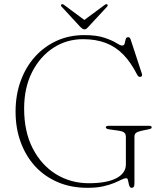

<svg xmlns="http://www.w3.org/2000/svg" viewBox="-20 -882 780 919"><path d="M623.5 -5Q623.5 7.5 620.2 12.2Q617 17 610.5 17Q603.5 17 600.2 10Q597 3 595.5 -6Q594 -15 592 -22Q590 -29 584 -29Q575 -29 561.2 -22Q547.5 -15 526 -6Q504.5 3 473.2 10Q442 17 399 17Q319.5 17 255.8 -10.5Q192 -38 147.2 -87.2Q102.5 -136.5 78.5 -203Q54.5 -269.5 54.5 -347.5Q54.5 -427 78.8 -494Q103 -561 147.2 -610.2Q191.5 -659.5 251.5 -686.8Q311.5 -714 383 -714Q442 -714 479.2 -701.5Q516.5 -689 536.2 -676.5Q556 -664 564 -664Q574.5 -664 576.8 -674Q579 -684 581.5 -694Q584 -704 593.5 -704Q597.5 -704 600.2 -701.8Q603 -699.5 605 -694L659 -529.5Q661.5 -523 659 -518.5Q656.5 -514 650 -514Q645.5 -514 642.5 -516.5Q639.5 -519 637 -523.5Q607 -583 570.2 -620.8Q533.5 -658.5 486 -676.5Q438.5 -694.5 377.5 -694.5Q299 -694.5 235.2 -653Q171.5 -611.5 133.5 -536.8Q95.5 -462 95.5 -362Q95.5 -251.5 136.8 -171.5Q178 -91.5 248.2 -48.2Q318.5 -5 405.5 -5Q445.5 -5 478 -10.5Q510.5 -16 534 -27.5Q557.5 -39 570 -56Q582.5 -73 582.5 -95V-226Q582.5 -240 575.2 -246.8Q568 -253.5 547.5 -256.5L502 -263Q494.5 -264 490.5 -266.5Q486.5 -269 486.5 -272.5Q486.5 -276.5 490.2 -278.2Q494 -280 500.5 -280H692.5Q699 -280 702.5 -278.2Q706 -276.5 706 -272.5Q706 -269 703 -267Q700 -265 691 -263L659.5 -256.5Q638.5 -252 631 -246Q623.5 -240 623.5 -226ZM385 -785.5 286.5 -858.5Q279 -864 274.5 -861Q272 -859.5 271.8 -856.5Q271.5 -853.5 275 -850L364.5 -753Q370 -747.5 374.5 -744.5Q379 -741.5 384.5 -741.5Q390 -741.5 393.8 -744.5Q397.5 -747.5 402.5 -753L492.5 -850Q495.5 -853.5 495.5 -856.5Q495.5 -859.5 493.5 -861Q489 -864 481 -858.5L382.5 -785.5Z"/></svg>

Font: Fraunces Thin
Style: Regular
Weight: 250
Version: Version 1.000;[b76b70a41]